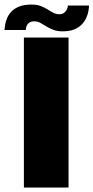

<svg xmlns="http://www.w3.org/2000/svg" viewBox="-46 -844 420 864"><path d="M61.5 0H262.5V-675H61.5ZM236 -703Q267.5 -703 288.5 -711.8Q309.5 -720.5 322.5 -734.5Q335.5 -748.5 342.5 -764.2Q349.5 -780 352 -794.8Q354.5 -809.5 354.5 -819H259.5Q259.5 -812 255.5 -802.8Q251.5 -793.5 243 -786.8Q234.5 -780 221.5 -780Q206.5 -780 194 -786.5Q181.5 -793 167.8 -801.8Q154 -810.5 137 -817Q120 -823.5 96 -823.5Q63.5 -823.5 41.5 -815Q19.5 -806.5 6.2 -792.8Q-7 -779 -13.8 -763.2Q-20.5 -747.5 -22.8 -733Q-25 -718.5 -26 -709H70Q70 -716 73.2 -725.5Q76.5 -735 85 -741.5Q93.5 -748 108.5 -748Q123 -748 135.8 -741Q148.5 -734 162.5 -725.2Q176.5 -716.5 194 -709.8Q211.5 -703 236 -703Z"/></svg>

Font: Anybody Thin ExtraBold
Style: Regular
Weight: 800
Version: Version 1.113;gftools[0.9.25]